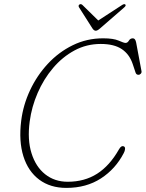

<svg xmlns="http://www.w3.org/2000/svg" viewBox="-20 -902 711 937"><path d="M585.5 -187Q591 -184 590.2 -174.5Q589.5 -165 584 -155Q544 -77.5 472.5 -31.2Q401 15 304 15Q225.5 15 171.5 -25.2Q117.5 -65.5 94.2 -139.2Q71 -213 83.5 -313Q93 -389.5 126.5 -461.2Q160 -533 213 -590.2Q266 -647.5 334.8 -681.2Q403.5 -715 483.5 -715Q533.5 -715 559 -703.8Q584.5 -692.5 592.5 -692.5Q602.5 -692.5 609 -703.8Q615.5 -715 628.5 -715Q640.5 -715 644.5 -694L670.5 -555Q672 -548 667.2 -542.5Q662.5 -537 655.5 -537Q645 -537 641.5 -548L628 -588.5Q612 -637 574.5 -662.2Q537 -687.5 471.5 -687.5Q402.5 -687.5 343.5 -655.8Q284.5 -624 238.8 -570Q193 -516 163.8 -448.5Q134.5 -381 125 -309.5Q113 -220.5 133.8 -154.2Q154.5 -88 200.5 -51.5Q246.5 -15 310.5 -15Q392.5 -15 454 -54.2Q515.5 -93.5 560.5 -173Q572 -194 585.5 -187ZM468.5 -763.5Q455.5 -752 447.5 -752Q438.5 -752 431 -763.5L365.5 -866.5Q360.5 -875.5 368.5 -880.5Q375 -884 382 -878L459.5 -802L576.5 -878Q586.5 -884 591 -880.5Q597 -875.5 587 -866.5Z"/></svg>

Font: Fraunces 9pt SuperSoft Thin
Style: Italic
Weight: 100
Italic angle: -16°
Version: Version 1.000;[0bf87f6ff]